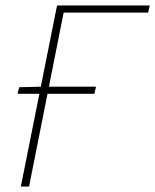

<svg xmlns="http://www.w3.org/2000/svg" viewBox="-20 -680 566 700"><path d="M44 -338 50 -362 132 -364H330L324 -338ZM56 0 188 -660H526L520 -634H212L86 0Z"/></svg>

Font: Source Sans Variable
Style: Italic
Weight: 200
Italic angle: -11°
Designer: Paul D. Hunt
Foundry: Adobe Systems Incorporated
Version: Version 3.006;hotconv 1.0.111;makeotfexe 2.5.65597